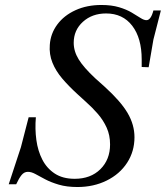

<svg xmlns="http://www.w3.org/2000/svg" viewBox="-20 -740 666 771"><path d="M291 11Q248 11 216 1.5Q184 -8 161.5 -20Q139 -32 122.5 -41Q106 -50 92 -50Q77 -50 66.5 -37Q56 -24 45 0H15L64 -149L95 -269H124Q120 -222 126 -178Q132 -134 150 -99Q168 -64 200 -43Q232 -22 280 -22Q344 -22 383 -60.5Q422 -99 422 -160Q422 -197 408.5 -227Q395 -257 373 -282.5Q351 -308 325 -331L291 -362Q256 -394 230 -424.5Q204 -455 190.5 -488.5Q177 -522 180 -560Q183 -605 210 -641.5Q237 -678 283 -699Q329 -720 387 -720Q428 -720 458 -711Q488 -702 509 -689.5Q530 -677 544 -668Q558 -659 568 -659Q586 -659 596 -698H626L596 -581L577 -470L549 -471V-501Q549 -587 511 -636.5Q473 -686 406 -686Q350 -686 313 -652.5Q276 -619 276 -568Q276 -534 296 -501.5Q316 -469 362 -426L400 -392Q465 -333 492.5 -286Q520 -239 520 -189Q520 -132 490.5 -86.5Q461 -41 408.5 -15Q356 11 291 11Z"/></svg>

Font: Baskervville Medium
Style: Italic
Weight: 500
Italic angle: -18°
Version: Version 1.100